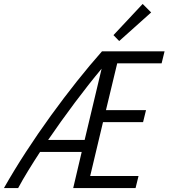

<svg xmlns="http://www.w3.org/2000/svg" viewBox="-70 -953 854 973"><path d="M-50 0Q1 -90 61.5 -183Q122 -276 187.5 -366.5Q253 -457 319 -540Q385 -623 447 -693H764L749 -632H524L467 -395H670L655 -334H452L387 -61H632L617 0H301L344 -183H133Q101 -134 72.5 -87.5Q44 -41 22 0ZM174 -244H359L445 -605Q379 -526 309 -432.5Q239 -339 174 -244ZM534 -745 505 -775 653 -933 696 -890Z"/></svg>

Font: Ubuntu Sans Condensed
Style: Italic
Weight: 400
Width: 3
Italic angle: -13.5°
Designer: Dalton Maag Ltd
Foundry: Dalton Maag Ltd
Version: Version 1.006; ttfautohint (v1.8.4.7-5d5b)